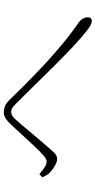

<svg xmlns="http://www.w3.org/2000/svg" viewBox="241 -862 517 1040"><g transform="rotate(-90 500.0 -341.5)"><path d="M906 -103Q888 -103 853 -131Q818 -159 771 -202Q752 -220 722 -249Q692 -278 657 -313.5Q622 -349 585.5 -386Q549 -423 516 -456.5Q483 -490 458 -515Q444 -529 434.5 -534.5Q425 -540 414 -540Q406 -540 396.5 -535.5Q387 -531 375 -518Q363 -505 343.5 -482Q324 -459 302 -432.5Q280 -406 259 -381.5Q238 -357 223 -340Q204 -318 190.5 -304.5Q177 -291 159 -291Q143 -291 120.5 -304.5Q98 -318 84 -332Q76 -340 70.5 -350.5Q65 -361 60 -371L77 -387Q96 -371 113.5 -359.5Q131 -348 144 -348Q155 -348 165 -354.5Q175 -361 188 -374Q205 -389 227 -412.5Q249 -436 272.5 -461.5Q296 -487 317 -510Q338 -533 351 -546Q365 -561 380 -570.5Q395 -580 412 -580Q429 -580 446 -573.5Q463 -567 483 -545Q544 -482 614 -414Q684 -346 756.5 -284Q829 -222 896 -176Q910 -167 918.5 -153Q927 -139 927 -125Q927 -115 922 -109Q917 -103 906 -103Z"/></g></svg>

Font: Noto Serif JP ExtraLight
Style: Regular
Weight: 200
Designer: Ryoko NISHIZUKA  (kana & ideographs); Frank Grießhammer (Latin, Greek & Cyrillic); Wenlong ZHANG  (bopomofo); Sandoll Co
Foundry: Adobe
Version: Version 2.002-H1;hotconv 1.1.0;makeotfexe 2.6.0